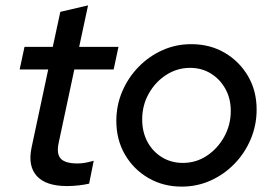

<svg xmlns="http://www.w3.org/2000/svg" viewBox="-20 -683 1009 713"><path d="M229 8Q151 8 117 -29Q83 -66 97 -134L159 -425H53L71 -509H176L204 -639L307 -663L274 -509H420L402 -425H256L198 -153Q189 -112 205.5 -94Q222 -76 268 -76Q283 -76 296.5 -78.5Q310 -81 328 -86L311 -1Q294 3 271.5 5.5Q249 8 229 8Z M655 10Q586 10 531 -22Q476 -54 444 -109Q412 -164 412 -234Q412 -292 434 -343.5Q456 -395 494.5 -434.5Q533 -474 583 -496.5Q633 -519 690 -519Q760 -519 814.5 -487Q869 -455 901 -400.5Q933 -346 933 -276Q933 -218 911 -166Q889 -114 850.5 -74.5Q812 -35 762 -12.5Q712 10 655 10ZM659 -78Q708 -78 748 -104.5Q788 -131 812.5 -175Q837 -219 837 -271Q837 -317 817 -353Q797 -389 763 -410Q729 -431 686 -431Q638 -431 597.5 -405Q557 -379 532.5 -335.5Q508 -292 508 -239Q508 -193 527.5 -156.5Q547 -120 581.5 -99Q616 -78 659 -78Z"/></svg>

Font: Red Hat Display Medium
Style: Italic
Weight: 500
Italic angle: -12°
Designer: Pentagram, MCKL
Foundry: Pentagram, MCKL
Version: Version 1.023; ttfautohint (v1.8.3)